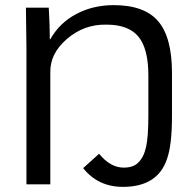

<svg xmlns="http://www.w3.org/2000/svg" viewBox="-20 -718 763 748"><path d="M459 10Q362 10 304 -63L366 -119Q410 -65 462 -65Q499 -65 518 -84Q540 -105 549 -145Q558 -185 558 -267V-424Q558 -528 519.5 -575Q481 -622 395 -622Q308 -624 241 -566.5Q174 -509 176 -435V0H83V-533L81 -688H170Q174 -621 174 -565H176Q211 -628 276.5 -663Q342 -698 423 -698Q543 -698 596.5 -635Q650 -572 650 -434V-265Q650 -154 631 -100Q595 10 459 10Z"/></svg>

Font: Libra Sans
Style: Regular
Weight: 400
Foundry: Context Ltd
Version: Version 1.002